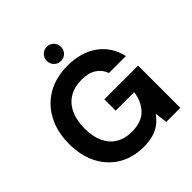

<svg xmlns="http://www.w3.org/2000/svg" viewBox="-235 -1065 1247 1247"><g transform="rotate(-45 389.0 -441.0)"><path d="M375 12Q276 12 201.5 -32.5Q127 -77 86 -157.5Q45 -238 45 -345Q45 -453 87.5 -535.5Q130 -618 209 -665Q288 -712 398 -712Q522 -712 604 -652.5Q686 -593 710 -488H554Q538 -533 499 -558Q460 -583 397 -583Q330 -583 283 -554Q236 -525 211.5 -471.5Q187 -418 187 -344Q187 -270 211.5 -218Q236 -166 281.5 -139Q327 -112 389 -112Q480 -112 526 -160.5Q572 -209 582 -284H412V-388H722V0H593L582 -86Q560 -55 531.5 -33Q503 -11 464.5 0.5Q426 12 375 12ZM389 -763Q362 -763 343 -782Q324 -801 324 -828Q324 -856 343 -875Q362 -894 389 -894Q417 -894 435.5 -875Q454 -856 454 -828Q454 -801 435.5 -782Q417 -763 389 -763Z"/></g></svg>

Font: DM Sans 20pt ExtraBold
Style: Regular
Weight: 800
Version: Version 4.004;gftools[0.9.30]